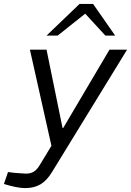

<svg xmlns="http://www.w3.org/2000/svg" viewBox="-89 -753 670 982"><path d="M40 209Q25 209 5.5 206Q-14 203 -37 197L-69 188L-48 127L-15 131Q3 132 18.5 133.5Q34 135 44 135Q68 135 84.5 124.5Q101 114 115 90L180 -17L185 6H177L64 -499H149L231 -98H234L471 -499H561L177 127Q151 170 118.5 189.5Q86 209 40 209ZM450 -571 334 -697 318 -733H387L500 -571ZM149 -571 318 -733H387L358 -692L206 -571Z"/></svg>

Font: REM Light
Style: Italic
Weight: 300
Italic angle: -11°
Designer: Octavio Pardo
Foundry: Ashler Design
Version: Version 1.005;gftools[0.9.28]